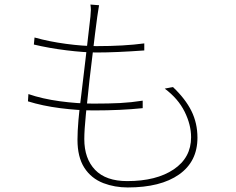

<svg xmlns="http://www.w3.org/2000/svg" viewBox="-20 -794 1040 845"><path d="M412 -746 408 -720 398 -643 374 -443Q365 -362 358 -291.5Q351 -221 351 -182Q351 -96 398.5 -46.5Q446 3 540 3Q668 3 744.5 -48.5Q821 -100 821 -190Q821 -245 792.5 -302.5Q764 -360 705 -404L741 -411Q796 -359 822.5 -305.5Q849 -252 849 -188Q849 -83 768 -26Q687 31 542 31Q485 31 435 12Q381 -9 351 -56Q321 -103 321 -179Q321 -251 338 -379Q347 -458 356 -530Q375 -693 378 -721Q380 -743 380 -751Q380 -760 378 -774L416 -771Q414 -762 412 -746ZM405 -591Q526 -591 615 -603V-572Q491 -563 406 -563Q350 -563 273 -572.5Q196 -582 129 -598L132 -629Q196 -611 270.5 -601Q345 -591 405 -591ZM392 -338Q460 -338 508.5 -340.5Q557 -343 608 -351V-318Q512 -308 393 -308Q323 -308 245 -318Q167 -328 103 -348L105 -380Q166 -359 243 -348.5Q320 -338 392 -338Z"/></svg>

Font: Merged Yaku Han JP Thin
Style: Regular
Weight: 250
Designer: Ryoko NISHIZUKA 西塚涼子 (kana, bopomofo & ideographs); Paul D. Hunt (Latin, Greek & Cyrillic); Sandoll Communications 산돌커뮤니
Foundry: Adobe
Version: Version 2.004